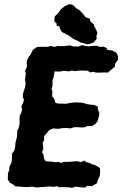

<svg xmlns="http://www.w3.org/2000/svg" viewBox="-20 -901 596 936"><path d="M55 7 40 -4 28 -10 18 -26 19 -56 25 -72 26 -89 35 -105 38 -120V-136L39 -152L50 -168L54 -186L55 -202L58 -216L62 -229L64 -249V-264L70 -274L75 -294L76 -308L75 -320L76 -335L84 -353L88 -367L84 -382L92 -397L97 -415L91 -427L92 -444L97 -460L102 -475L105 -496L102 -512L104 -528L106 -544L102 -555L112 -578L110 -592L111 -604L118 -621L128 -634L142 -660L151 -665L160 -672L186 -673H213L229 -677L246 -672L261 -677L277 -676H291L321 -680L336 -675L362 -674L379 -681L396 -677L412 -675L432 -677L450 -678L469 -672L484 -674L499 -667L502 -659L514 -656L527 -655L547 -644L555 -629L556 -611L541 -590L540 -576L522 -561L506 -547L486 -548L474 -547H448L435 -551L419 -548L408 -556L386 -557H377L356 -556L344 -554L330 -557L314 -553L293 -556L281 -554L271 -552L246 -553L244 -540L241 -523L236 -511V-498V-481L231 -468L236 -454L234 -437L237 -427L243 -422L247 -410L251 -399L266 -396H282L301 -395L316 -398L326 -400L352 -402L364 -401H373L391 -398L401 -394L419 -391L431 -390L439 -389L457 -381V-368L464 -350L463 -336L455 -309L444 -296L427 -286L408 -287L390 -280H370L358 -281H343L323 -275L305 -277L278 -276L269 -273L250 -274L240 -275L219 -266L207 -250L195 -238V-217L188 -207L190 -189L191 -173L184 -160L191 -150L193 -140L195 -127L203 -115L217 -114L232 -113L252 -110L265 -112L277 -107L293 -112H311L332 -113L337 -114L356 -115L374 -111L394 -118L398 -111L419 -106L427 -100L439 -98L460 -87L468 -80V-58L466 -43L456 -21L453 -8L429 6L405 5L394 14L366 11L346 9L333 15L315 12H300L286 11L269 12L259 7L241 10L221 8L209 9L186 11H179L161 13L135 9L117 11H105L75 9ZM405 -685 386 -691 374 -693 357 -703 340 -710 327 -719 317 -727 301 -735 282 -745 273 -760 269 -773 256 -775V-787L246 -795L245 -804L247 -821L264 -837L277 -856L296 -871L311 -878L323 -881L338 -875L351 -861L368 -851L381 -837L399 -816L417 -811L422 -795L437 -783L440 -770L447 -760L455 -741L450 -725L452 -713L438 -695L417 -687Z"/></svg>

Font: Winky Rough SemiBold
Style: Italic
Weight: 600
Italic angle: -8.97852°
Designer: Simon Atzbach
Foundry: typofactur
Version: Version 1.206; ttfautohint (v1.8.4.7-5d5b)